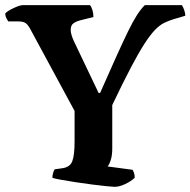

<svg xmlns="http://www.w3.org/2000/svg" viewBox="-32 -724 738 744"><path d="M412 0Q405 0 381 -2.5Q357 -5 325 -9Q293 -13 261 -18Q229 -23 204 -27.5Q179 -32 171 -35Q171 -45 174 -54.5Q177 -64 180 -68L209 -72Q239 -76 248 -99Q257 -122 257 -176V-294L85 -612Q77 -627 68 -634Q59 -641 38 -641H0Q-2 -644 -6.5 -652Q-11 -660 -12 -671Q-7 -678 6.5 -685.5Q20 -693 34 -698.5Q48 -704 55 -704H317Q322 -698 326 -685.5Q330 -673 330 -658L278 -645Q263 -641 252.5 -633.5Q242 -626 242 -608Q242 -591 255 -563L350 -364H356Q393 -448 419 -505.5Q445 -563 463.5 -601Q482 -639 497.5 -663.5Q513 -688 529 -704H673Q678 -696 682 -684.5Q686 -673 686 -663L642 -650Q622 -644 604.5 -635.5Q587 -627 569 -608.5Q551 -590 528.5 -555.5Q506 -521 475.5 -463Q445 -405 403 -317V-148Q403 -123 397.5 -105Q392 -87 385 -79L482 -66Q484 -63 487 -55Q490 -47 490 -35Q475 -21 452.5 -10.5Q430 0 412 0Z"/></svg>

Font: Texturina 72pt ExtraBold
Style: Regular
Weight: 800
Designer: Guillermo Torres Carreño
Foundry: Omnibus-Type
Version: Version 1.002; ttfautohint (v1.8.3)